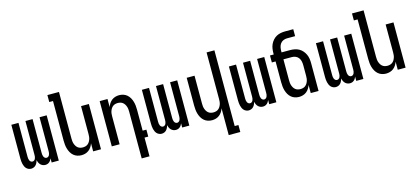

<svg xmlns="http://www.w3.org/2000/svg" viewBox="-71 -1326 4642 2131"><g transform="rotate(-15 2250.0 -260.0)"><path d="M135 8Q120 8 105.5 2Q91 -4 80.5 -15Q70 -26 63.5 -40Q57 -54 53.5 -69Q50 -84 48.5 -99.5Q47 -115 47 -130V-520H129V-130Q129 -119 130.5 -108.5Q132 -98 136.5 -88Q141 -78 149.5 -71.5Q158 -65 169 -65Q180 -65 188.5 -71.5Q197 -78 201.5 -88Q206 -98 207.5 -108.5Q209 -119 209 -130V-520H291V-130Q291 -119 292.5 -108.5Q294 -98 298.5 -88Q303 -78 311.5 -71.5Q320 -65 331 -65Q342 -65 350.5 -71.5Q359 -78 363.5 -88Q368 -98 369.5 -108.5Q371 -119 371 -130V-520H453V0H371V-48Q367 -37 360 -26.5Q353 -16 343.5 -8Q334 0 322 4Q310 8 297 8Q282 8 267.5 2Q253 -4 242.5 -15Q232 -26 225.5 -40Q219 -54 215 -69Q212 -54 205.5 -40Q199 -26 189 -15Q179 -4 164.5 2Q150 8 135 8Z M713 8Q689 8 665.5 0.5Q642 -7 623.5 -23Q605 -39 593 -60Q581 -81 574 -104.5Q567 -128 564.5 -152Q562 -176 562 -200V-655H519V-735H652V-200Q652 -185 653.5 -169.5Q655 -154 660 -139.5Q665 -125 673 -112Q681 -99 693 -89.5Q705 -80 720 -76Q735 -72 750 -72Q765 -72 780 -76Q795 -80 807 -89.5Q819 -99 827 -112Q835 -125 840 -139.5Q845 -154 846.5 -169.5Q848 -185 848 -200V-520H938V0H848V-93Q841 -72 828.5 -52.5Q816 -33 798 -19Q780 -5 758 1.5Q736 8 713 8Z M1348 215V-320Q1348 -335 1346.5 -350.5Q1345 -366 1340 -380.5Q1335 -395 1327 -408Q1319 -421 1307 -430.5Q1295 -440 1280 -444Q1265 -448 1250 -448Q1235 -448 1220 -444Q1205 -440 1193 -430.5Q1181 -421 1173 -408Q1165 -395 1160 -380.5Q1155 -366 1153.5 -350.5Q1152 -335 1152 -320V0H1062V-520H1152V-427Q1159 -448 1171.5 -467.5Q1184 -487 1202 -501Q1220 -515 1242 -521.5Q1264 -528 1287 -528Q1311 -528 1334.5 -520.5Q1358 -513 1376.5 -497Q1395 -481 1407 -460Q1419 -439 1426 -415.5Q1433 -392 1435.5 -368Q1438 -344 1438 -320V-80H1481V0H1438V215Z M1635 8Q1620 8 1605.5 2Q1591 -4 1580.5 -15Q1570 -26 1563.5 -40Q1557 -54 1553.5 -69Q1550 -84 1548.5 -99.5Q1547 -115 1547 -130V-520H1629V-130Q1629 -119 1630.5 -108.5Q1632 -98 1636.5 -88Q1641 -78 1649.5 -71.5Q1658 -65 1669 -65Q1680 -65 1688.5 -71.5Q1697 -78 1701.5 -88Q1706 -98 1707.5 -108.5Q1709 -119 1709 -130V-520H1791V-130Q1791 -119 1792.5 -108.5Q1794 -98 1798.5 -88Q1803 -78 1811.5 -71.5Q1820 -65 1831 -65Q1842 -65 1850.5 -71.5Q1859 -78 1863.5 -88Q1868 -98 1869.5 -108.5Q1871 -119 1871 -130V-520H1953V0H1871V-48Q1867 -37 1860 -26.5Q1853 -16 1843.5 -8Q1834 0 1822 4Q1810 8 1797 8Q1782 8 1767.5 2Q1753 -4 1742.5 -15Q1732 -26 1725.5 -40Q1719 -54 1715 -69Q1712 -54 1705.5 -40Q1699 -26 1689 -15Q1679 -4 1664.5 2Q1650 8 1635 8Z M2348 215V-93Q2341 -72 2328.5 -52.5Q2316 -33 2298 -19Q2280 -5 2258 1.5Q2236 8 2213 8Q2189 8 2165.5 0.5Q2142 -7 2123.5 -23Q2105 -39 2093 -60Q2081 -81 2074 -104.5Q2067 -128 2064.5 -152Q2062 -176 2062 -200V-520H2152V-200Q2152 -185 2153.5 -169.5Q2155 -154 2160 -139.5Q2165 -125 2173 -112Q2181 -99 2193 -89.5Q2205 -80 2220 -76Q2235 -72 2250 -72Q2265 -72 2280 -76Q2295 -80 2307 -89.5Q2319 -99 2327 -112Q2335 -125 2340 -139.5Q2345 -154 2346.5 -169.5Q2348 -185 2348 -200V-735H2438V135H2481V215Z M2635 8Q2620 8 2605.5 2Q2591 -4 2580.5 -15Q2570 -26 2563.5 -40Q2557 -54 2553.5 -69Q2550 -84 2548.5 -99.5Q2547 -115 2547 -130V-520H2629V-130Q2629 -119 2630.5 -108.5Q2632 -98 2636.5 -88Q2641 -78 2649.5 -71.5Q2658 -65 2669 -65Q2680 -65 2688.5 -71.5Q2697 -78 2701.5 -88Q2706 -98 2707.5 -108.5Q2709 -119 2709 -130V-520H2791V-130Q2791 -119 2792.5 -108.5Q2794 -98 2798.5 -88Q2803 -78 2811.5 -71.5Q2820 -65 2831 -65Q2842 -65 2850.5 -71.5Q2859 -78 2863.5 -88Q2868 -98 2869.5 -108.5Q2871 -119 2871 -130V-520H2953V0H2871V-48Q2867 -37 2860 -26.5Q2853 -16 2843.5 -8Q2834 0 2822 4Q2810 8 2797 8Q2782 8 2767.5 2Q2753 -4 2742.5 -15Q2732 -26 2725.5 -40Q2719 -54 2715 -69Q2712 -54 2705.5 -40Q2699 -26 2689 -15Q2679 -4 2664.5 2Q2650 8 2635 8Z M3213 8Q3189 8 3165.5 0.5Q3142 -7 3123.5 -23Q3105 -39 3093 -60Q3081 -81 3074 -104.5Q3067 -128 3064.5 -152Q3062 -176 3062 -200V-440H3019V-520H3062V-535Q3062 -561 3066 -587Q3070 -613 3081 -636.5Q3092 -660 3109.5 -680Q3127 -700 3149.5 -712.5Q3172 -725 3198 -730Q3224 -735 3250 -735H3344V-655H3250Q3228 -655 3207.5 -646Q3187 -637 3174 -619Q3161 -601 3156.5 -579Q3152 -557 3152 -535V-520H3250Q3276 -520 3302 -515Q3328 -510 3350.5 -497.5Q3373 -485 3390.5 -465Q3408 -445 3419 -421.5Q3430 -398 3434 -372Q3438 -346 3438 -320V0H3348V-93Q3341 -72 3328.5 -52.5Q3316 -33 3298 -19Q3280 -5 3258 1.5Q3236 8 3213 8ZM3250 -72Q3265 -72 3280 -76Q3295 -80 3307 -89.5Q3319 -99 3327 -112Q3335 -125 3340 -139.5Q3345 -154 3346.5 -169.5Q3348 -185 3348 -200V-320Q3348 -342 3343.5 -364Q3339 -386 3326 -404Q3313 -422 3292.5 -431Q3272 -440 3250 -440H3152V-200Q3152 -185 3153.5 -169.5Q3155 -154 3160 -139.5Q3165 -125 3173 -112Q3181 -99 3193 -89.5Q3205 -80 3220 -76Q3235 -72 3250 -72Z M3635 8Q3620 8 3605.5 2Q3591 -4 3580.5 -15Q3570 -26 3563.5 -40Q3557 -54 3553.5 -69Q3550 -84 3548.5 -99.5Q3547 -115 3547 -130V-520H3629V-130Q3629 -119 3630.5 -108.5Q3632 -98 3636.5 -88Q3641 -78 3649.5 -71.5Q3658 -65 3669 -65Q3680 -65 3688.5 -71.5Q3697 -78 3701.5 -88Q3706 -98 3707.5 -108.5Q3709 -119 3709 -130V-520H3791V-130Q3791 -119 3792.5 -108.5Q3794 -98 3798.5 -88Q3803 -78 3811.5 -71.5Q3820 -65 3831 -65Q3842 -65 3850.5 -71.5Q3859 -78 3863.5 -88Q3868 -98 3869.5 -108.5Q3871 -119 3871 -130V-520H3953V0H3871V-48Q3867 -37 3860 -26.5Q3853 -16 3843.5 -8Q3834 0 3822 4Q3810 8 3797 8Q3782 8 3767.5 2Q3753 -4 3742.5 -15Q3732 -26 3725.5 -40Q3719 -54 3715 -69Q3712 -54 3705.5 -40Q3699 -26 3689 -15Q3679 -4 3664.5 2Q3650 8 3635 8Z M4213 8Q4189 8 4165.5 0.5Q4142 -7 4123.5 -23Q4105 -39 4093 -60Q4081 -81 4074 -104.5Q4067 -128 4064.5 -152Q4062 -176 4062 -200V-655H4019V-735H4152V-200Q4152 -185 4153.5 -169.5Q4155 -154 4160 -139.5Q4165 -125 4173 -112Q4181 -99 4193 -89.5Q4205 -80 4220 -76Q4235 -72 4250 -72Q4265 -72 4280 -76Q4295 -80 4307 -89.5Q4319 -99 4327 -112Q4335 -125 4340 -139.5Q4345 -154 4346.5 -169.5Q4348 -185 4348 -200V-520H4438V0H4348V-93Q4341 -72 4328.5 -52.5Q4316 -33 4298 -19Q4280 -5 4258 1.5Q4236 8 4213 8Z"/></g></svg>

Font: Iosevka Term Curly Medium
Style: Regular
Weight: 500
Designer: Belleve Invis
Foundry: Belleve Invis
Version: Version 32.3.0